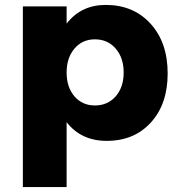

<svg xmlns="http://www.w3.org/2000/svg" viewBox="-20 -567 726 781"><path d="M410 -547Q523 -547 592.5 -470.5Q662 -394 662 -268Q662 -144 594 -69Q526 6 414 6Q310 6 251 -70V194H73V-541H251V-471Q310 -547 410 -547ZM366 -138Q418 -138 450.5 -175Q483 -212 483 -272Q483 -332 450.5 -369.5Q418 -407 366 -407Q315 -407 283 -369.5Q251 -332 251 -272Q251 -212 283 -175Q315 -138 366 -138Z"/></svg>

Font: Montserrat arm
Style: Bold
Weight: 700
Designer: Julieta Ulanovsky
Foundry: Julieta Ulanovsky
Version: Version 6.000;PS 006.000;hotconv 1.0.88;makeotf.lib2.5.64775